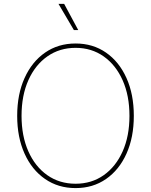

<svg xmlns="http://www.w3.org/2000/svg" viewBox="-20 -962 780 992"><path d="M370.6 9.8Q280.8 9.8 212.6 -37.4Q144.5 -84.5 106.7 -168.7Q68.8 -252.9 68.8 -363.3Q68.8 -474.6 106.9 -558.8Q145 -643.1 212.9 -690.2Q280.8 -737.3 370.6 -737.3Q460 -737.3 527.8 -690.2Q595.7 -643.1 633.5 -558.8Q671.4 -474.6 671.4 -363.3Q671.4 -252.4 633.5 -168.2Q595.7 -84 527.8 -37.1Q460 9.8 370.6 9.8ZM370.6 -12.7Q453.1 -12.7 515.9 -56.9Q578.6 -101.1 613.8 -180.2Q648.9 -259.3 648.9 -363.3Q648.9 -467.8 613.8 -546.9Q578.6 -626 515.9 -670.4Q453.1 -714.8 370.6 -714.8Q288.1 -714.8 225.1 -670.9Q162.1 -627 126.7 -547.9Q91.3 -468.8 91.3 -363.3Q91.3 -259.8 126.2 -180.7Q161.1 -101.6 224.1 -57.1Q287.1 -12.7 370.6 -12.7ZM361.8 -806.6 282.2 -941.9H311.5L384.3 -806.6Z"/></svg>

Font: Inter 16pt Thin
Style: Regular
Weight: 250
Version: Version 4.001;git-66647c0bb